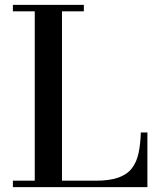

<svg xmlns="http://www.w3.org/2000/svg" viewBox="-20 -770 663 790"><path d="M33 0V-26.5H123V-723.5H33V-750H325V-723.5H235V-26.5H373.5Q431.5 -26.5 467.5 -39.5Q503.5 -52.5 523 -78Q542.5 -103.5 550.2 -140.5Q558 -177.5 559.5 -225H586.5V0Z"/></svg>

Font: Bodoni Moda SC 9pt Medium
Style: Regular
Weight: 500
Designer: Owen Earl
Foundry: indestructible type
Version: Version 2.005